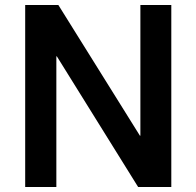

<svg xmlns="http://www.w3.org/2000/svg" viewBox="-20 -750 788 770"><path d="M81 0V-730H214L541 -206H543V-730H667V0H534L208 -524H206V0Z"/></svg>

Font: M PLUS 2 Thin SemiBold
Style: Regular
Weight: 600
Version: Version 1.001